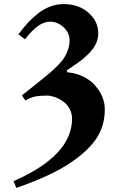

<svg xmlns="http://www.w3.org/2000/svg" viewBox="-20 -750 586 938"><path d="M46 135 60 168C178.7 126.7 269.3 84 332 40C389.3 0 430.3 -40 455 -80C479.7 -120 492 -165 492 -215C492 -258.3 475.7 -298 443 -334C410.3 -370 365.7 -391 309 -397L306 -406C330 -422 349.7 -435.5 365 -446.5C380.3 -457.5 396 -470.8 412 -486.5C428 -502.2 440 -518.3 448 -535C456 -551.7 460 -569.3 460 -588C460 -626.7 444 -660 412 -688C380 -716 340 -730 292 -730C269.3 -730 247.5 -726.2 226.5 -718.5C205.5 -710.8 185.8 -699.8 167.5 -685.5C149.2 -671.2 132.3 -655.8 117 -639.5C101.7 -623.2 86 -604 70 -582L102 -558C126 -588.7 147.7 -610.7 167 -624C186.3 -637.3 205.7 -644 225 -644C249.7 -644 271.7 -634.8 291 -616.5C310.3 -598.2 320 -577 320 -553C320 -537.7 317.3 -522.3 312 -507C306.7 -491.7 300.3 -478.3 293 -467C285.7 -455.7 275 -443 261 -429C247 -415 235.3 -404 226 -396C216.7 -388 203.3 -377 186 -363L87 -284L104 -259C121.3 -269 137.3 -275.5 152 -278.5C166.7 -281.5 186 -283 210 -283C220.7 -283 232.5 -280.8 245.5 -276.5C258.5 -272.2 271.7 -265.7 285 -257C298.3 -248.3 309.5 -236.3 318.5 -221C327.5 -205.7 332 -188.7 332 -170C332 -50 236.7 51.7 46 135Z"/></svg>

Font: Km Standard TT
Style: Bold
Weight: 700
Designer: Alexey Kryukov <alexios@thessalonica.org.ru>
Version: Version 2.0.2